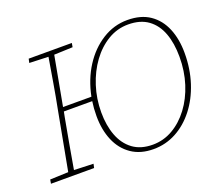

<svg xmlns="http://www.w3.org/2000/svg" viewBox="-117 -856 1182 1037"><g transform="rotate(-20 473.5 -338.0)"><path d="M605 -10Q667 -10 720.5 -41Q774 -72 815 -126.5Q856 -181 879 -253Q902 -325 902 -407Q902 -485 880.5 -543Q859 -601 814.5 -633.5Q770 -666 700 -666Q637 -666 583 -633.5Q529 -601 488.5 -545.5Q448 -490 425 -418.5Q402 -347 402 -269Q402 -194 424 -135.5Q446 -77 491 -43.5Q536 -10 605 -10ZM601 14Q526 14 474.5 -21.5Q423 -57 397 -118.5Q371 -180 371 -259Q371 -303 377 -343H214L208 -313Q195 -242 182 -170Q169 -98 157 -27L268 -23L263 0H15L19 -23L124 -27L187 -364Q201 -435 213 -506.5Q225 -578 237 -649L128 -653L133 -676H381L377 -653L270 -649L218 -367H381Q400 -461 446.5 -533.5Q493 -606 560 -648Q627 -690 704 -690Q782 -690 833 -655Q884 -620 909.5 -558.5Q935 -497 935 -417Q935 -326 909.5 -247.5Q884 -169 838 -110Q792 -51 731.5 -18.5Q671 14 601 14Z"/></g></svg>

Font: Source Serif 4 SmText ExtraLight
Style: Italic
Weight: 200
Italic angle: -12°
Designer: Frank Grießhammer
Foundry: Adobe
Version: Version 4.005;hotconv 1.1.0;makeotfexe 2.6.0